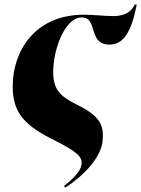

<svg xmlns="http://www.w3.org/2000/svg" viewBox="-20 -609 624 848"><path d="M36 -227C36 -105 96 -51 223 12C324 63 344 85 340 116C338 139 319 168 262 213L270 219C354 163 425 87 433 15C440 -54 424 -96 319 -147C240 -186 215 -218 215 -292C215 -393 268 -532 340 -532C414 -534 367 -412 463 -412C525 -412 560 -466 584 -589H575C561 -559 534 -538 481 -538C441 -538 394 -544 351 -544C131 -544 36 -380 36 -227Z"/></svg>

Font: Noto Serif Display SemiCondensed Black
Style: Italic
Weight: 900
Width: 4
Italic angle: -12°
Designer: Monotype Design Team
Foundry: Monotype Imaging Inc.
Version: Version 2.009